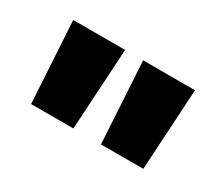

<svg xmlns="http://www.w3.org/2000/svg" viewBox="-55 -915 521 452"><g transform="rotate(30 205.5 -689.5)"><path d="M181 -800 168 -579H53L40 -800ZM371 -800 358 -579H243L230 -800Z"/></g></svg>

Font: IBM-Poppins
Style: Poppins-Bold
Weight: 700
Designer: Mike Abbink, Paul van der Laan, Pieter van Rosmalen, Ben Mitchell, Mark Frömberg
Foundry: Bold Monday
Version: Version 1.1